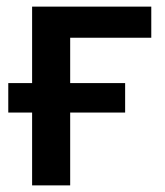

<svg xmlns="http://www.w3.org/2000/svg" viewBox="-20 -560 499 580"><path d="M77 -540V-309H5V-220H77V0H192V-220H358V-309H192V-446H437V-540Z"/></svg>

Font: OpenSansMMV
Style: Semibold
Weight: 600
Designer: Steve Matteson
Foundry: Ascender Corporation
Version: Version 6.000